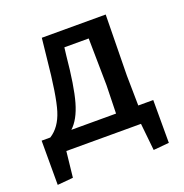

<svg xmlns="http://www.w3.org/2000/svg" viewBox="-109 -558 737 771"><g transform="rotate(-20 260.0 -172.5)"><path d="M9 116V-73H46Q89 -100 108 -161Q127 -222 142 -377L151 -461H424L420 -202L422 -73H486V110L419 116L407 0H88L76 110ZM219 -361Q207 -234 188.5 -169Q170 -104 136 -73H327L330 -193L327 -394H223Z"/></g></svg>

Font: Alegreya Sans Medium
Style: Regular
Weight: 500
Designer: Juan Pablo del Peral
Foundry: Huerta Tipografica
Version: Version 2.007